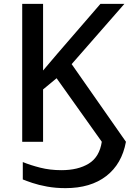

<svg xmlns="http://www.w3.org/2000/svg" viewBox="-20 -734 672 994"><path d="M319 240Q268 240 224 232Q180 224 147.5 213Q115 202 98 195V105Q137 121 188 134Q239 147 298 147Q384 147 439.5 113Q495 79 507 0L273 -329L203 -271V0H95V-714H203V-369Q220 -389 239.5 -412Q259 -435 276 -455L500 -714H624L351 -402L632 0Q611 115 530 177.5Q449 240 319 240Z"/></svg>

Font: Noto Sans Medium
Style: Regular
Weight: 500
Designer: Monotype Design Team
Foundry: Monotype Imaging Inc.
Version: Version 2.007